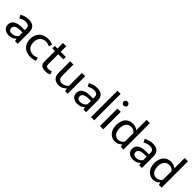

<svg xmlns="http://www.w3.org/2000/svg" viewBox="357 -2176 3651 3651"><g transform="rotate(45 2182.5 -350.5)"><path d="M73 -428Q97 -440 118 -449.5Q139 -459 160 -465Q181 -471 203 -474Q225 -477 251 -477Q290 -477 322.5 -468.5Q355 -460 378.5 -440Q402 -420 415 -387.5Q428 -355 428 -306V0H355L344 -52H342Q311 -19 274 -5Q237 9 192 9Q158 9 129.5 -0.5Q101 -10 80 -27.5Q59 -45 47.5 -70Q36 -95 36 -126Q36 -200 94.5 -238.5Q153 -277 249 -277H339V-317Q339 -368 313 -386.5Q287 -405 243 -405Q217 -405 183.5 -396.5Q150 -388 107 -364ZM340 -217 266 -215Q191 -213 159.5 -188.5Q128 -164 128 -129Q128 -108 135 -93.5Q142 -79 153.5 -71Q165 -63 180.5 -59.5Q196 -56 213 -56Q246 -56 280 -71.5Q314 -87 340 -121Z M780 -59Q812 -59 836 -66Q860 -73 883 -84L902 -18Q848 9 773 9Q722 9 677.5 -6Q633 -21 599.5 -51.5Q566 -82 547 -127.5Q528 -173 528 -234Q528 -290 546 -335Q564 -380 596 -411.5Q628 -443 673 -460Q718 -477 772 -477Q803 -477 832.5 -472.5Q862 -468 900 -451L880 -384Q834 -410 781 -410Q708 -410 663 -364.5Q618 -319 618 -237Q618 -186 632 -152Q646 -118 669 -97.5Q692 -77 721 -68Q750 -59 780 -59Z M1251 -404H1113V-131Q1113 -96 1130.5 -84Q1148 -72 1176 -72Q1196 -72 1220 -76.5Q1244 -81 1262 -87L1276 -20Q1256 -12 1225 -6Q1194 0 1160 0Q1090 0 1058 -30.5Q1026 -61 1026 -119V-404H956V-470H1026V-620H1113V-470H1251Z M1683 -470H1771V0H1702L1690 -59H1686Q1660 -30 1621.5 -10.5Q1583 9 1532 9Q1459 9 1413.5 -32.5Q1368 -74 1368 -158V-470H1456V-169Q1456 -139 1463.5 -118Q1471 -97 1483.5 -84.5Q1496 -72 1513 -66.5Q1530 -61 1550 -61Q1590 -61 1622 -78Q1654 -95 1683 -125Z M1912 -428Q1936 -440 1957 -449.5Q1978 -459 1999 -465Q2020 -471 2042 -474Q2064 -477 2090 -477Q2129 -477 2161.5 -468.5Q2194 -460 2217.5 -440Q2241 -420 2254 -387.5Q2267 -355 2267 -306V0H2194L2183 -52H2181Q2150 -19 2113 -5Q2076 9 2031 9Q1997 9 1968.5 -0.5Q1940 -10 1919 -27.5Q1898 -45 1886.5 -70Q1875 -95 1875 -126Q1875 -200 1933.5 -238.5Q1992 -277 2088 -277H2178V-317Q2178 -368 2152 -386.5Q2126 -405 2082 -405Q2056 -405 2022.5 -396.5Q1989 -388 1946 -364ZM2179 -217 2105 -215Q2030 -213 1998.5 -188.5Q1967 -164 1967 -129Q1967 -108 1974 -93.5Q1981 -79 1992.5 -71Q2004 -63 2019.5 -59.5Q2035 -56 2052 -56Q2085 -56 2119 -71.5Q2153 -87 2179 -121Z M2400 0V-710H2486V0Z M2640 0V-470H2728V0ZM2684 -591Q2661 -591 2644.5 -606.5Q2628 -622 2628 -645Q2628 -668 2644.5 -684Q2661 -700 2684 -700Q2706 -700 2723 -684Q2740 -668 2740 -645Q2740 -622 2723 -606.5Q2706 -591 2684 -591Z M3184 -710H3272V0H3198L3187 -52H3184Q3153 -20 3121.5 -5.5Q3090 9 3042 9Q3004 9 2968.5 -6Q2933 -21 2905 -51Q2877 -81 2860 -126.5Q2843 -172 2843 -234Q2843 -289 2857.5 -334Q2872 -379 2899 -411Q2926 -443 2965 -460Q3004 -477 3054 -477Q3091 -477 3124.5 -465.5Q3158 -454 3184 -431ZM3184 -357Q3137 -410 3073 -410Q3046 -410 3020.5 -400.5Q2995 -391 2975.5 -370Q2956 -349 2944 -316Q2932 -283 2932 -237Q2932 -189 2943 -155.5Q2954 -122 2972.5 -100.5Q2991 -79 3014.5 -69Q3038 -59 3062 -59Q3137 -59 3184 -124Z M3413 -428Q3437 -440 3458 -449.5Q3479 -459 3500 -465Q3521 -471 3543 -474Q3565 -477 3591 -477Q3630 -477 3662.5 -468.5Q3695 -460 3718.5 -440Q3742 -420 3755 -387.5Q3768 -355 3768 -306V0H3695L3684 -52H3682Q3651 -19 3614 -5Q3577 9 3532 9Q3498 9 3469.5 -0.5Q3441 -10 3420 -27.5Q3399 -45 3387.5 -70Q3376 -95 3376 -126Q3376 -200 3434.5 -238.5Q3493 -277 3589 -277H3679V-317Q3679 -368 3653 -386.5Q3627 -405 3583 -405Q3557 -405 3523.5 -396.5Q3490 -388 3447 -364ZM3680 -217 3606 -215Q3531 -213 3499.5 -188.5Q3468 -164 3468 -129Q3468 -108 3475 -93.5Q3482 -79 3493.5 -71Q3505 -63 3520.5 -59.5Q3536 -56 3553 -56Q3586 -56 3620 -71.5Q3654 -87 3680 -121Z M4209 -710H4297V0H4223L4212 -52H4209Q4178 -20 4146.5 -5.5Q4115 9 4067 9Q4029 9 3993.5 -6Q3958 -21 3930 -51Q3902 -81 3885 -126.5Q3868 -172 3868 -234Q3868 -289 3882.5 -334Q3897 -379 3924 -411Q3951 -443 3990 -460Q4029 -477 4079 -477Q4116 -477 4149.5 -465.5Q4183 -454 4209 -431ZM4209 -357Q4162 -410 4098 -410Q4071 -410 4045.5 -400.5Q4020 -391 4000.5 -370Q3981 -349 3969 -316Q3957 -283 3957 -237Q3957 -189 3968 -155.5Q3979 -122 3997.5 -100.5Q4016 -79 4039.5 -69Q4063 -59 4087 -59Q4162 -59 4209 -124Z"/></g></svg>

Font: Ek Mukta
Style: Regular
Weight: 400
Designer: Girish Dalvi and Yashodeep Gholap
Foundry: Ek Type
Version: Version 2.538;PS 1.001;hotconv 16.6.51;makeotf.lib2.5.65220;